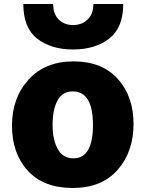

<svg xmlns="http://www.w3.org/2000/svg" viewBox="-20 -897 727 961"><path d="M119.1 -42.5Q40 -128.9 40 -268.1Q40 -407.2 123 -498.5Q206.1 -589.8 348.1 -589.8Q490.2 -589.8 569.3 -502.4Q648.4 -415 648.4 -276.4Q648.4 -137.7 568.8 -46.9Q489.3 43.9 343.8 43.9Q198.2 43.9 119.1 -42.5ZM96.7 -877H246.1Q246.1 -826.2 274.4 -798.8Q302.7 -771.5 345.7 -771.5Q388.7 -771.5 418 -798.8Q447.3 -826.2 447.3 -877H596.7Q596.7 -757.8 526.4 -703.6Q456.1 -649.4 345.7 -649.4Q235.4 -649.4 166 -703.6Q96.7 -757.8 96.7 -877ZM347.7 -104.5Q445.3 -104.5 445.3 -272Q445.3 -439.5 343.8 -439.5Q292 -439.5 267.6 -393.6Q243.2 -347.7 243.2 -272.5Q243.2 -197.3 269 -150.9Q294.9 -104.5 347.7 -104.5Z"/></svg>

Font: GenEi M Gothic v2 Black
Style: Regular
Weight: 900
Version: Version 2.0